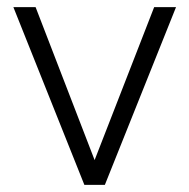

<svg xmlns="http://www.w3.org/2000/svg" viewBox="-20 -520 532 540"><path d="M413.6 -500H475.1L274.9 0H217.3L17.6 -500H80.1L246.1 -69.8Z"/></svg>

Font: Now Alt Light
Style: Regular
Weight: 300
Designer: Alfredo Marco Pradil
Foundry: Alfredo Marco Pradil
Version: Version 1.002;PS 001.002;hotconv 1.0.88;makeotf.lib2.5.64775